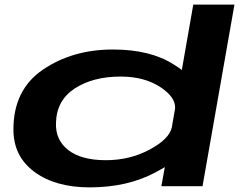

<svg xmlns="http://www.w3.org/2000/svg" viewBox="-20 -805 1050 830"><path d="M677.5 0 692.5 -82.5Q674 -71.5 652.5 -60Q531 5 368 5Q219.5 5 128.8 -62Q38 -129 38 -245Q38 -417.5 166 -504.2Q294 -591 468 -591Q630.5 -591 731.5 -526Q751 -514 766 -502.5L815.5 -785H993.5L855.5 0ZM722.5 -253 737 -336.5Q739.5 -384 675.5 -427Q605.5 -474 501.5 -474Q382.5 -474 303.5 -422.8Q224.5 -371.5 222 -274Q219 -200 275.2 -156.2Q331.5 -112.5 438 -112.5Q542 -112.5 628 -159Q710.5 -203.5 722.5 -253Z"/></svg>

Font: Anybody UltraExpanded SemiBold
Style: Italic
Weight: 600
Width: 9
Italic angle: -10°
Designer: Tyler Finck
Foundry: Etcetera Type Company
Version: Version 1.010; ttfautohint (v1.8.3) -l 8 -r 50 -G 200 -x 14 